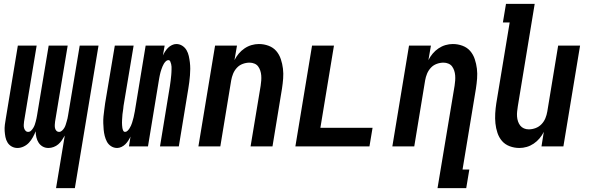

<svg xmlns="http://www.w3.org/2000/svg" viewBox="-20 -755 3040 990"><path d="M269 215 314 -56Q307 -44 299 -32Q291 -20 280.5 -11Q270 -2 256.5 3Q243 8 230 8Q213 8 200 0.5Q187 -7 179 -19.5Q171 -32 167.5 -47Q164 -62 164 -78Q158 -63 149.5 -47.5Q141 -32 129.5 -19.5Q118 -7 102 0.5Q86 8 70 8Q54 8 40.5 0.5Q27 -7 19 -20Q11 -33 8 -48.5Q5 -64 4 -79.5Q3 -95 5 -111.5Q7 -128 10 -144L72 -520H169L104 -128Q103 -120 102.5 -111.5Q102 -103 104 -95Q106 -87 111.5 -81Q117 -75 125 -75Q134 -75 140.5 -81.5Q147 -88 151.5 -95.5Q156 -103 159 -111Q162 -119 164 -127.5Q166 -136 168 -144Q170 -152 171 -160L231 -520H329L264 -128Q263 -120 262.5 -111.5Q262 -103 263.5 -95Q265 -87 270.5 -81Q276 -75 285 -75Q293 -75 300 -81.5Q307 -88 311.5 -95.5Q316 -103 318.5 -111Q321 -119 323.5 -127.5Q326 -136 328 -144Q330 -152 331 -160L391 -520H488L366 215Z M584 8Q567 8 553 -1Q539 -10 531.5 -24Q524 -38 520 -54Q516 -70 514.5 -86.5Q513 -103 512.5 -120Q512 -137 513.5 -154Q515 -171 517.5 -188Q520 -205 522 -222L572 -520H669L617 -209Q616 -202 615.5 -194.5Q615 -187 613.5 -180Q612 -173 611.5 -166Q611 -159 610.5 -152Q610 -145 609.5 -137.5Q609 -130 609 -123Q609 -116 609.5 -109Q610 -102 611 -95.5Q612 -89 615 -82Q618 -75 625 -75Q632 -75 638 -81Q644 -87 648 -93.5Q652 -100 655.5 -107.5Q659 -115 661 -122Q663 -129 665 -136Q667 -143 669 -150.5Q671 -158 672 -165.5Q673 -173 675 -180L731 -520H829L820 -469Q825 -480 831.5 -490Q838 -500 846.5 -508.5Q855 -517 866.5 -522.5Q878 -528 889 -528Q906 -528 920 -519Q934 -510 942 -496Q950 -482 953.5 -466Q957 -450 959 -433.5Q961 -417 961 -400Q961 -383 959.5 -366Q958 -349 956 -332Q954 -315 951 -298L902 0H805L856 -311Q857 -318 858 -325.5Q859 -333 860 -340Q861 -347 861.5 -354Q862 -361 863 -368Q864 -375 864 -382.5Q864 -390 864.5 -397Q865 -404 864.5 -411Q864 -418 862.5 -424.5Q861 -431 858 -438Q855 -445 848 -445Q841 -445 835 -439Q829 -433 825 -426.5Q821 -420 818 -412.5Q815 -405 812.5 -398Q810 -391 808 -384Q806 -377 804.5 -369.5Q803 -362 801.5 -354.5Q800 -347 799 -340L743 0H645L653 -51Q648 -40 641.5 -30Q635 -20 626.5 -11.5Q618 -3 606.5 2.5Q595 8 584 8Z M1003 0 1089 -520H1202L1189 -445Q1198 -463 1211 -478.5Q1224 -494 1241 -505.5Q1258 -517 1277 -522.5Q1296 -528 1315 -528Q1341 -528 1365 -519Q1389 -510 1404.5 -492Q1420 -474 1428 -450Q1436 -426 1439 -401Q1442 -376 1440 -350Q1438 -324 1434 -298L1385 0H1272L1324 -313Q1326 -326 1327 -339.5Q1328 -353 1327 -366Q1326 -379 1322 -391Q1318 -403 1311 -412.5Q1304 -422 1292 -427Q1280 -432 1267 -432Q1249 -432 1231.5 -425.5Q1214 -419 1201.5 -405.5Q1189 -392 1182 -375Q1175 -358 1172 -340L1116 0Z M1503 0 1589 -520H1702L1632 -96H1901L1885 0Z M2236 215 2324 -313Q2326 -326 2327 -339.5Q2328 -353 2327 -366Q2326 -379 2322 -391Q2318 -403 2311 -412.5Q2304 -422 2292 -427Q2280 -432 2267 -432Q2249 -432 2231.5 -425.5Q2214 -419 2201.5 -405.5Q2189 -392 2182 -375Q2175 -358 2172 -340L2116 0H2003L2089 -520H2202L2189 -445Q2198 -463 2211 -478.5Q2224 -494 2241 -505.5Q2258 -517 2277 -522.5Q2296 -528 2315 -528Q2341 -528 2365 -519Q2389 -510 2404.5 -492Q2420 -474 2428 -450Q2436 -426 2439 -401Q2442 -376 2440 -350Q2438 -324 2434 -298L2365 119H2400L2384 215Z M2658 8Q2632 8 2608 -1Q2584 -10 2568.5 -28Q2553 -46 2545 -70Q2537 -94 2534.5 -119Q2532 -144 2533.5 -170Q2535 -196 2539 -222L2608 -639H2573L2589 -735H2737L2650 -207Q2648 -194 2646.5 -180.5Q2645 -167 2646 -154Q2647 -141 2651 -129Q2655 -117 2662.5 -107.5Q2670 -98 2681.5 -93Q2693 -88 2706 -88Q2724 -88 2741.5 -94.5Q2759 -101 2772 -114.5Q2785 -128 2792 -145Q2799 -162 2802 -180L2858 -520H2971L2885 0H2772L2784 -75Q2775 -57 2762 -41.5Q2749 -26 2732 -14.5Q2715 -3 2696 2.5Q2677 8 2658 8Z"/></svg>

Font: Iosevka Oblique
Style: Bold
Weight: 700
Italic angle: -9°
Monospace: yes
Designer: Belleve Invis
Foundry: Belleve Invis
Version: Version 32.5.0; ttfautohint (v1.8.4)